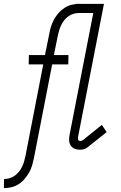

<svg xmlns="http://www.w3.org/2000/svg" viewBox="-54 -760 624 990"><path d="M-34 210 -33 163Q-19 163 -4.5 159Q10 155 22 146Q34 137 43.5 125.5Q53 114 59.5 100.5Q66 87 70 73.5Q74 60 77 46L169 -428H94L95 -476H178L200 -585Q203 -604 209 -623Q215 -642 224.5 -659.5Q234 -677 248 -693Q262 -709 279.5 -720Q297 -731 316.5 -735.5Q336 -740 355 -740H407L406 -693H354Q340 -693 325.5 -689Q311 -685 298.5 -676Q286 -667 277 -655.5Q268 -644 261.5 -630.5Q255 -617 251 -603.5Q247 -590 244 -576L224 -476H299L298 -428H215L121 55Q117 74 111.5 93Q106 112 96 129.5Q86 147 72.5 163Q59 179 41.5 190Q24 201 4.5 205.5Q-15 210 -34 210ZM357 12Q343 12 330 6.5Q317 1 310 -10.5Q303 -22 302.5 -37Q302 -52 305 -66L427 -693H335L336 -740H482L349 -57Q348 -53 348 -49.5Q348 -46 348.5 -42Q349 -38 352 -35.5Q355 -33 359 -33Q362 -33 366 -34Q370 -35 373 -37L471 -116L496 -79L397 0Q388 7 377.5 9.5Q367 12 357 12Z"/></svg>

Font: Lode Dark
Style: Italic
Weight: 400
Italic angle: -11°
Monospace: yes
Designer: Belleve Invis
Foundry: Belleve Invis
Version: Version 29.2.0; ttfautohint (v1.8.3)